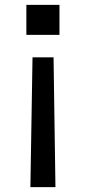

<svg xmlns="http://www.w3.org/2000/svg" viewBox="-20 -562 354 793"><path d="M105.5 210.9 114.3 -325.2H201.2L209 210.9ZM88.9 -418V-542H225.6V-418Z"/></svg>

Font: Gothic A1 Medium
Style: Regular
Weight: 500
Designer: HanYang I&C Co.,Ltd.
Foundry: HanYang I&C Co.,Ltd.
Version: Version 2.50